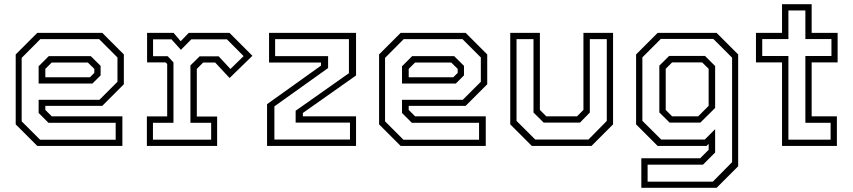

<svg xmlns="http://www.w3.org/2000/svg" viewBox="-20 -697 4076 917"><path d="M468.5 -540 571.5 -437V-294.5L468.5 -191.5H196.5V-172L227 -141.5H564.5V0H158L55 -103V-437L158 -540ZM413.5 -429 460.5 -382.5V-337L421.5 -298H164.5V-380.5L213 -429ZM453.5 -510H172.5L83.5 -420.5V-117.5L171.5 -29.5H532.5V-110.5H211.5L164.5 -157.5V-220.5H455L541 -306.5V-422.5ZM399.5 -398.5H227L196.5 -368V-328H409.5L430.5 -349V-368Z M681.5 0V-141H778.5V-391.5L771 -399H682.5V-540H809L843 -500L881.5 -540H1076L1185.5 -430.5L1076.5 -324.5L1007.5 -398.5H950.5L920 -368V-140.5H1017V0ZM710.5 -30H988.5V-110.5H889.5V-384.5L933.5 -428H1024.5L1080.5 -367.5L1143.5 -429L1064 -509H893.5L844 -459L799 -509H711V-428.5H781L808.5 -399V-110.5H710.5Z M1290.5 -30.5H1651.5V-111.5H1392V-168L1646.5 -347.5V-510H1294V-429H1547V-372L1290.5 -189ZM1255.5 0V-199.5L1513 -383.5V-398.5H1265V-540H1680.5V-336.5L1426.5 -157.5V-141.5H1680.5V0Z M2204 -540 2307 -437V-294.5L2204 -191.5H1932V-172L1962.5 -141.5H2300V0H1893.5L1790.5 -103V-437L1893.5 -540ZM2149 -429 2196 -382.5V-337L2157 -298H1900V-380.5L1948.5 -429ZM2189 -510H1908L1819 -420.5V-117.5L1907 -29.5H2268V-110.5H1947L1900 -157.5V-220.5H2190.5L2276.5 -306.5V-422.5ZM2135 -398.5H1962.5L1932 -368V-328H2145L2166 -349V-368Z M2520 0 2417 -103V-540H2558.5V-172L2589 -141.5H2736L2766.5 -172V-540H2908V-103L2805 0ZM2536.5 -30.5H2790.5L2878 -119.5V-510H2797V-159.5L2750 -111.5H2576.5L2528 -159.5V-510H2447V-119.5Z M3043 200V59H3324L3364.5 18.5V-10L3354.5 0H3121L3018 -103V-437L3121 -540H3402.5L3505.5 -437V97L3402.5 200ZM3073 170.5H3384.5L3476.5 77.5V-421.5L3387 -511H3136L3048 -423V-120L3138 -30.5H3346L3395.5 -80V31.5L3337.5 89.5H3073ZM3178 -111.5 3129 -160V-383.5L3176 -430H3347L3395.5 -381.5V-181.5L3325 -111.5ZM3190 -141.5H3314.5L3364.5 -191.5V-368.5L3333.5 -399H3190L3159.5 -368.5V-172Z M3715 0V-399H3590.5V-540H3715V-677H3856.5V-540H3980.5V-399H3856.5V-141.5H3977V0ZM3745.5 -30H3947V-110.5H3826.5V-429.5H3951V-510.5H3826.5V-647H3745.5V-510.5H3620.5V-429.5H3745.5Z"/></svg>

Font: Tourney Light
Style: Regular
Weight: 300
Version: Version 1.015